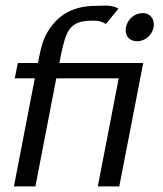

<svg xmlns="http://www.w3.org/2000/svg" viewBox="-20 -669 584 689"><path d="M30 0H107L182 -388H406L331 0H408L494 -443H193C198 -471 204 -498 212 -526C228 -578 253 -595 314 -595C335 -595 344 -592 360 -583L405 -638C390 -647 374 -649 357 -649C347 -649 336 -648 325 -648C246 -648 190 -619 151 -555C134 -527 127 -497 121 -467L116 -443H44L33 -388H105ZM431 -560C431 -537 447 -521 472 -521C501 -521 526 -543 531 -571C532 -575 532 -578 532 -581C532 -604 517 -622 493 -622C463 -622 438 -601 432 -571C431 -567 431 -564 431 -560Z"/></svg>

Font: KpSans
Style: Italic
Weight: 400
Italic angle: -11°
Version: Version 0.66